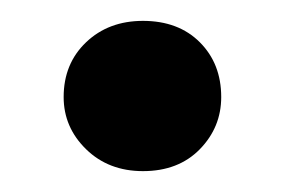

<svg xmlns="http://www.w3.org/2000/svg" viewBox="-20 -423 273 184"><path d="M117 -259Q84 -259 62.5 -280Q41 -301 41 -330Q41 -362 62.5 -382.5Q84 -403 117 -403Q151 -403 171.5 -382.5Q192 -362 192 -330Q192 -301 171.5 -280Q151 -259 117 -259Z"/></svg>

Font: DM Sans 20pt SemiBold
Style: Regular
Weight: 600
Version: Version 4.004;gftools[0.9.30]